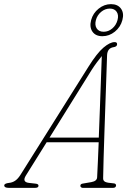

<svg xmlns="http://www.w3.org/2000/svg" viewBox="-62 -908 616 928"><path d="M63 -59.5Q43.5 -28 78 -24L109 -20.5Q125 -19 124 -10Q124 0 107 0H-19.5Q-41.5 0 -41.5 -12Q-41 -21.5 -18.5 -24Q-2.5 -25.5 10.8 -34.2Q24 -43 36 -61.5L366.5 -587Q407 -651.5 438.2 -678Q469.5 -704.5 492 -704.5Q504 -704.5 504 -694.5Q504 -682.5 487 -680Q457 -675.5 455.5 -641Q454 -597 452 -536Q450 -475 447.5 -406.5Q445 -338 442.8 -270.2Q440.5 -202.5 438.8 -144.2Q437 -86 436.5 -46.5Q436 -34.5 446.2 -29.2Q456.5 -24 485.5 -22Q499 -21.5 499 -11.5Q498 0 484 0H337.5Q334 0 330 -2.8Q326 -5.5 326.5 -10.5Q326.5 -18.5 337 -20.5L380.5 -28Q407 -33 407.5 -51.5Q409 -81.5 411 -125.2Q413 -169 415 -220.5H163.5ZM381 -570 177.5 -243H415.5Q418 -310.5 420.8 -382.8Q423.5 -455 425.8 -521.2Q428 -587.5 430 -637Q419.5 -624.5 406 -606.2Q392.5 -588 381 -570ZM433 -733Q400 -733 384.8 -755Q369.5 -777 378.5 -811Q387.5 -844.5 414.8 -866.2Q442 -888 474.5 -888Q507 -888 522.8 -866.2Q538.5 -844.5 529.5 -811Q520.5 -777 493.2 -755Q466 -733 433 -733ZM469 -866.5Q446 -866.5 427 -850.8Q408 -835 401.5 -811Q395 -786.5 405.5 -770.5Q416 -754.5 439 -754.5Q462 -754.5 480.8 -770.5Q499.5 -786.5 506 -811Q512.5 -835 502 -850.8Q491.5 -866.5 469 -866.5Z"/></svg>

Font: Fraunces144ptSuperSoftThinItalic
Style: Italic
Weight: 100
Italic angle: -16°
Version: Version 1.000;[0bf87f6ff]